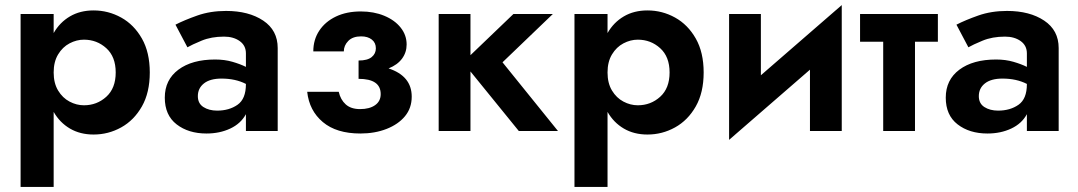

<svg xmlns="http://www.w3.org/2000/svg" viewBox="-20 -515 4239 755"><path d="M191 220H61V-460H191V-385Q215 -427 255 -450.5Q295 -474 348 -474Q406 -474 456.5 -446Q507 -418 538 -363.5Q569 -309 569 -230Q569 -151 538 -96.5Q507 -42 456.5 -14Q406 14 348 14Q295 14 255 -9.5Q215 -33 191 -75ZM435 -230Q435 -292 398 -325.5Q361 -359 310 -359Q281 -359 253.5 -344.5Q226 -330 208.5 -301Q191 -272 191 -230Q191 -188 208.5 -159Q226 -130 253.5 -115.5Q281 -101 310 -101Q361 -101 398 -134.5Q435 -168 435 -230Z M717 -329 670 -418Q705 -436 756 -454Q807 -472 869 -472Q958 -472 1015 -434Q1072 -396 1072 -326V0H947V-66Q927 -29 885.5 -9.5Q844 10 792 10Q721 10 674.5 -26Q628 -62 628 -131Q628 -201 681.5 -241Q735 -281 826 -281Q863 -281 894 -272Q925 -263 947 -252V-305Q947 -336 922.5 -353.5Q898 -371 861 -371Q811 -371 772.5 -355Q734 -339 717 -329ZM758 -137Q758 -108 780 -94Q802 -80 834 -80Q881 -80 914 -103Q947 -126 947 -184V-185Q906 -206 851 -206Q806 -206 782 -187Q758 -168 758 -137Z M1397 10Q1303 10 1249.5 -35Q1196 -80 1188 -154H1312Q1319 -123 1339.5 -104.5Q1360 -86 1396 -86Q1433 -86 1455 -101.5Q1477 -117 1477 -145Q1477 -205 1390 -205V-277Q1425 -277 1441.5 -290.5Q1458 -304 1458 -325Q1458 -347 1442 -359.5Q1426 -372 1400 -372Q1367 -372 1349.5 -354Q1332 -336 1332 -313H1212Q1212 -359 1235.5 -394.5Q1259 -430 1301 -450Q1343 -470 1399 -470Q1450 -470 1491 -453Q1532 -436 1555.5 -406.5Q1579 -377 1579 -340Q1579 -309 1561 -284.5Q1543 -260 1508 -246Q1599 -216 1599 -135Q1599 -90 1572.5 -58Q1546 -26 1500 -8Q1454 10 1397 10Z M1705 -460H1830V-298L1999 -460H2154L1956 -270L2174 0H2020L1830 -234V0H1705Z M2369 220H2239V-460H2369V-385Q2393 -427 2433 -450.5Q2473 -474 2526 -474Q2584 -474 2634.5 -446Q2685 -418 2716 -363.5Q2747 -309 2747 -230Q2747 -151 2716 -96.5Q2685 -42 2634.5 -14Q2584 14 2526 14Q2473 14 2433 -9.5Q2393 -33 2369 -75ZM2613 -230Q2613 -292 2576 -325.5Q2539 -359 2488 -359Q2459 -359 2431.5 -344.5Q2404 -330 2386.5 -301Q2369 -272 2369 -230Q2369 -188 2386.5 -159Q2404 -130 2431.5 -115.5Q2459 -101 2488 -101Q2539 -101 2576 -134.5Q2613 -168 2613 -230Z M2972 -460V-219L3290 -495V0H3165V-241L2847 35V-460Z M3362 -460H3668V-351H3578V0H3453V-351H3362Z M3788 -329 3741 -418Q3776 -436 3827 -454Q3878 -472 3940 -472Q4029 -472 4086 -434Q4143 -396 4143 -326V0H4018V-66Q3998 -29 3956.5 -9.5Q3915 10 3863 10Q3792 10 3745.5 -26Q3699 -62 3699 -131Q3699 -201 3752.5 -241Q3806 -281 3897 -281Q3934 -281 3965 -272Q3996 -263 4018 -252V-305Q4018 -336 3993.5 -353.5Q3969 -371 3932 -371Q3882 -371 3843.5 -355Q3805 -339 3788 -329ZM3829 -137Q3829 -108 3851 -94Q3873 -80 3905 -80Q3952 -80 3985 -103Q4018 -126 4018 -184V-185Q3977 -206 3922 -206Q3877 -206 3853 -187Q3829 -168 3829 -137Z"/></svg>

Font: Von Semi
Style: Regular
Weight: 600
Version: Version 4.000; ttfautohint (v1.8.4.7-5d5b)